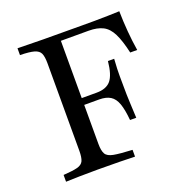

<svg xmlns="http://www.w3.org/2000/svg" viewBox="-107 -672 753 772"><g transform="rotate(-20 269.5 -285.5)"><path d="M47.6 0V-29Q87.9 -31.5 107.7 -36.7Q127.4 -41.9 133.9 -56Q140.3 -70.2 140.3 -98.4V-472.6Q140.3 -501.6 133.9 -515.7Q127.4 -529.8 107.7 -535.5Q87.9 -541.1 47.6 -541.9V-571Q132.3 -568.5 318.5 -568.5Q347.6 -568.5 377 -568.5Q406.5 -568.5 433.5 -569.4Q460.5 -570.2 483.1 -571Q483.9 -525.8 487.5 -483.1Q491.1 -440.3 497.6 -400H467.7Q455.6 -454 440.3 -484.7Q425 -515.3 401.2 -527.4Q377.4 -539.5 340.3 -539.5H221.8V-98.4Q221.8 -69.4 229.8 -55.2Q237.9 -41.1 263.7 -36.3Q289.5 -31.5 342.7 -29V0Q319.4 -0.8 278.2 -1.6Q237.1 -2.4 182.3 -2.4Q138.7 -2.4 104.4 -1.6Q70.2 -0.8 47.6 0ZM196 -265.3V-294.4H349.2V-265.3ZM374.2 -145.2Q370.2 -190.3 360.9 -216.5Q351.6 -242.7 333.5 -254Q315.3 -265.3 285.5 -265.3V-294.4Q327.4 -294.4 346.8 -317.7Q366.1 -341.1 371.8 -398.4H398.4Q395.2 -350.8 395.6 -325.4Q396 -300 396 -279Q396 -262.1 396.4 -244.8Q396.8 -227.4 398 -204Q399.2 -180.6 400.8 -145.2Z"/></g></svg>

Font: Playfair
Style: Regular
Weight: 400
Designer: Claus Eggers Sørensen
Foundry: Claus Eggers Sørensen
Version: Version 2.001;gftools[0.9.30]